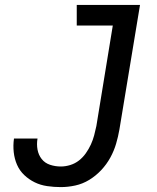

<svg xmlns="http://www.w3.org/2000/svg" viewBox="-20 -755 640 783"><path d="M228 8Q200 8 172.5 4Q145 0 121.5 -11.5Q98 -23 79 -41Q60 -59 49.5 -83Q39 -107 36 -134.5Q33 -162 37 -190H133Q129 -167 133 -145Q137 -123 150 -106.5Q163 -90 184 -83Q205 -76 228 -76Q247 -76 266.5 -82Q286 -88 302 -100.5Q318 -113 330 -130Q342 -147 350.5 -165.5Q359 -184 364 -203Q369 -222 373 -241L440 -651H293V-735H551L467 -227Q462 -198 453.5 -169Q445 -140 430 -112.5Q415 -85 393 -61.5Q371 -38 344 -21.5Q317 -5 287 1.5Q257 8 228 8Z"/></svg>

Font: Iosevka SS04 Md Ex Obl
Style: Regular
Weight: 500
Width: 7
Italic angle: -9°
Monospace: yes
Designer: Belleve Invis
Foundry: Belleve Invis
Version: Version 19.0.0; ttfautohint (v1.8.4)